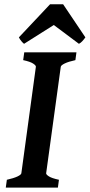

<svg xmlns="http://www.w3.org/2000/svg" viewBox="-20 -853 408 873"><path d="M322.8 -579.6Q291.5 -572.8 274.4 -564.5Q257.3 -556.2 256.3 -549.3L189.9 -65.4Q189 -59.6 202.4 -51Q215.8 -42.5 248 -35.6L243.2 0H6.3L11.2 -35.6Q42 -42.5 59.1 -50.5Q76.2 -58.6 77.1 -65.4L143.1 -549.3Q144 -555.2 130.6 -564Q117.2 -572.8 85.4 -579.6L90.3 -615.2H327.6ZM368.2 -683.1Q361.3 -673.3 354 -665.5Q346.7 -657.7 338.9 -653.8L224.6 -739.3L89.4 -653.8Q85 -656.7 77.9 -665Q70.8 -673.3 65.9 -683.1L207.5 -833.5H267.1Z"/></svg>

Font: Gentium Basic
Style: Bold Italic
Weight: 700
Italic angle: -8°
Designer: J. Victor Gaultney and Annie Olsen
Foundry: SIL International
Version: Version 1.102; 2013; Maintenance release